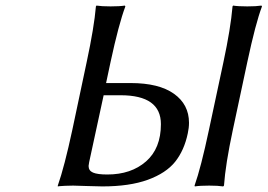

<svg xmlns="http://www.w3.org/2000/svg" viewBox="-20 -668 963 691"><path d="M870.1 -645Q902.3 -645 920.9 -647.9L922.9 -645Q899.9 -584.5 870.1 -444.8L817.9 -200.2Q791.5 -76.7 786.1 0L783.2 2.9Q764.6 0 732.9 0Q699.2 0 681.2 2.9L680.2 0Q703.1 -64.5 731.9 -200.2L784.2 -444.8Q810.1 -565.9 816.9 -645L818.8 -647.9Q836.9 -645 870.1 -645ZM240.2 -200.2 292 -444.8Q318.8 -569.8 325.2 -645L327.1 -647.9Q345.7 -645 377.9 -645Q411.1 -645 429.2 -647.9L431.2 -645Q407.2 -581.1 377.9 -444.8L361.8 -369.1H450.2Q551.8 -369.1 606 -330.6Q660.2 -292 660.2 -226.1Q660.2 -208 655.8 -188Q643.1 -127 610.4 -85.9Q577.6 -44.9 512 -21Q446.3 2.9 348.1 2.9Q329.1 2.9 293 1.5Q256.8 0 243.2 0Q228 0 214.1 0.7Q200.2 1.5 194.3 2L188 2.9V0Q211.9 -68.4 240.2 -200.2ZM353 -325.2 300.8 -84Q298.8 -74.2 298.8 -70.8Q298.8 -53.7 314.7 -46.9Q330.6 -40 366.2 -40Q451.7 -40 505.4 -86.9Q559.1 -133.8 559.1 -221.2Q559.1 -325.2 414.1 -325.2Z"/></svg>

Font: Linear Smooth
Style: Italic
Weight: 400
Designer: Philipp H. Poll, Flanker
Foundry: Philipp H. Poll, reworked by Flanker
Version: Version 1.061 | FøM Fix